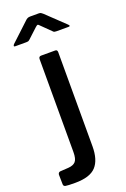

<svg xmlns="http://www.w3.org/2000/svg" viewBox="-215 -800 671 1024"><g transform="rotate(-20 120.0 -288.0)"><path d="M177 18Q177 95 142.5 132.5Q108 170 24 170Q-19 170 -30.5 167.5Q-42 165 -42 154L-43 100Q-43 95 -40 90.5Q-37 86 -31 85L17 82Q45 80 58 65.5Q71 51 71 12V-515Q71 -530 85 -530H165Q177 -530 177 -516V18ZM187 -631 135 -682Q127 -691 123.5 -691Q120 -691 110 -682L55 -631Q49 -626 45.5 -625Q42 -624 35 -624H-27Q-34 -624 -34.5 -627.5Q-35 -631 -30 -637L75 -735Q80 -740 86 -743Q92 -746 102 -746H151Q159 -746 163.5 -742.5Q168 -739 172 -736L276 -637Q290 -624 274 -624H207Q201 -624 196 -625Q191 -626 187 -631Z"/></g></svg>

Font: Libre Franklin Medium
Style: Regular
Weight: 500
Designer: Pablo Impallari, Rodrigo Fuenzalida, Nhung Nguyen
Foundry: Impallari Type
Version: Version 3.000